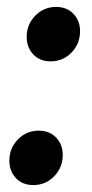

<svg xmlns="http://www.w3.org/2000/svg" viewBox="-20 -519 265 554"><path d="M7 -56Q7 -91 31.5 -116.5Q56 -142 92 -142Q123 -142 142 -122Q161 -102 161 -72Q161 -36 136.5 -10.5Q112 15 76 15Q45 15 26 -5Q7 -25 7 -56ZM57 -413Q57 -448 81.5 -473.5Q106 -499 142 -499Q173 -499 192 -479Q211 -459 211 -429Q211 -393 186.5 -367.5Q162 -342 126 -342Q95 -342 76 -362Q57 -382 57 -413Z"/></svg>

Font: Fira Sans Condensed Medium
Style: Italic
Weight: 500
Width: 3
Italic angle: -8°
Designer: bBox Type GmbH & Carrois Corporate GbR & Edenspiekermann AG
Foundry: bBox Type GmbH & Carrois Corporate GbR & Edenspiekermann AG
Version: Version 4.301